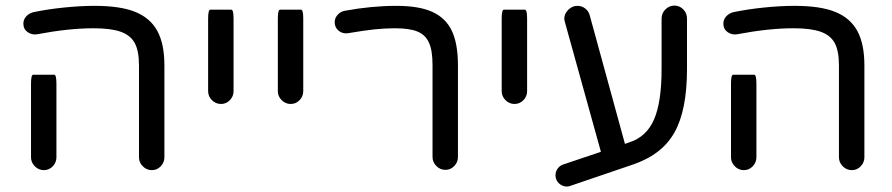

<svg xmlns="http://www.w3.org/2000/svg" viewBox="-20 -602 3186 686"><path d="M476.6 -40V-368.2Q476.6 -420.9 460.9 -449.2Q445.3 -476.6 410.6 -488.8Q376 -501 313.5 -501Q225.6 -501 112.3 -479.5Q93.8 -476.6 78.6 -487.3Q63.5 -498 63.5 -517.6Q63.5 -532.2 73.7 -543.5Q84 -554.7 99.6 -558.6Q151.4 -569.3 210 -575.2Q268.6 -581.1 317.4 -581.1Q410.2 -581.1 462.9 -559.6Q516.6 -538.1 542 -491.7Q567.4 -445.3 567.4 -368.2V-40Q567.4 -21.5 554.2 -7.8Q541 5.9 522.5 5.9Q503.9 5.9 490.2 -7.8Q476.6 -21.5 476.6 -40ZM90.8 -40V-302.7Q90.8 -335 98.6 -335H173.8Q181.6 -335 181.6 -302.7V-40Q181.6 -21.5 168.5 -7.8Q155.3 5.9 136.7 5.9Q118.2 5.9 104.5 -7.8Q90.8 -21.5 90.8 -40Z M723.6 -276.4V-535.2Q723.6 -567.4 731.4 -567.4H806.6Q814.5 -567.4 814.5 -535.2V-276.4Q814.5 -257.8 801.3 -244.1Q788.1 -230.5 769.5 -230.5Q751 -230.5 737.3 -244.1Q723.6 -257.8 723.6 -276.4Z M972.7 -276.4V-535.2Q972.7 -567.4 980.5 -567.4H1055.7Q1063.5 -567.4 1063.5 -535.2V-276.4Q1063.5 -257.8 1050.3 -244.1Q1037.1 -230.5 1018.6 -230.5Q1000 -230.5 986.3 -244.1Q972.7 -257.8 972.7 -276.4Z M1525.4 -41V-368.2Q1525.4 -422.9 1512.7 -449.2Q1501 -476.6 1472.7 -488.8Q1444.3 -501 1391.6 -501Q1355.5 -501 1318.4 -497.1Q1281.2 -493.2 1223.6 -483.4Q1204.1 -480.5 1189.9 -492.2Q1175.8 -503.9 1175.8 -522.5Q1175.8 -537.1 1186 -548.8Q1196.3 -560.5 1211.9 -563.5Q1307.6 -581.1 1395.5 -581.1Q1477.5 -581.1 1524.4 -559.6Q1572.3 -538.1 1594.2 -492.2Q1616.2 -446.3 1616.2 -368.2V-41Q1616.2 -22.5 1603 -8.8Q1589.8 4.9 1571.3 4.9Q1552.7 4.9 1539.1 -8.8Q1525.4 -22.5 1525.4 -41Z M1772.5 -276.4V-535.2Q1772.5 -567.4 1780.3 -567.4H1855.5Q1863.3 -567.4 1863.3 -535.2V-276.4Q1863.3 -257.8 1850.1 -244.1Q1836.9 -230.5 1818.4 -230.5Q1799.8 -230.5 1786.1 -244.1Q1772.5 -257.8 1772.5 -276.4Z M2434.6 -536.1V-355.5Q2434.6 -208 2389.6 -128.4Q2344.7 -48.8 2240.2 -13.7L2019.5 61.5Q2013.7 64.5 2004.9 64.5Q1992.2 64.5 1981.4 56.6Q1970.7 48.8 1966.8 37.1Q1964.8 31.2 1964.8 23.4Q1964.8 10.7 1972.7 0Q1980.5 -10.7 1993.2 -14.6L2127 -59.6L1998 -524.4L1997.1 -528.3L1996.1 -535.2Q1996.1 -552.7 2010.3 -566.9Q2024.4 -581.1 2043 -581.1Q2058.6 -581.1 2070.8 -571.8Q2083 -562.5 2086.9 -547.9L2212.9 -87.9L2229.5 -93.8Q2290 -113.3 2316.9 -175.3Q2343.8 -237.3 2343.8 -355.5V-536.1Q2343.8 -554.7 2357.4 -568.4Q2371.1 -582 2389.6 -582Q2408.2 -582 2421.4 -568.4Q2434.6 -554.7 2434.6 -536.1Z M2977.5 -40V-368.2Q2977.5 -420.9 2961.9 -449.2Q2946.3 -476.6 2911.6 -488.8Q2877 -501 2814.5 -501Q2726.6 -501 2613.3 -479.5Q2594.7 -476.6 2579.6 -487.3Q2564.5 -498 2564.5 -517.6Q2564.5 -532.2 2574.7 -543.5Q2585 -554.7 2600.6 -558.6Q2652.3 -569.3 2710.9 -575.2Q2769.5 -581.1 2818.4 -581.1Q2911.1 -581.1 2963.9 -559.6Q3017.6 -538.1 3043 -491.7Q3068.4 -445.3 3068.4 -368.2V-40Q3068.4 -21.5 3055.2 -7.8Q3042 5.9 3023.4 5.9Q3004.9 5.9 2991.2 -7.8Q2977.5 -21.5 2977.5 -40ZM2591.8 -40V-302.7Q2591.8 -335 2599.6 -335H2674.8Q2682.6 -335 2682.6 -302.7V-40Q2682.6 -21.5 2669.4 -7.8Q2656.2 5.9 2637.7 5.9Q2619.1 5.9 2605.5 -7.8Q2591.8 -21.5 2591.8 -40Z"/></svg>

Font: YuPearl-Regular
Style: Regular
Weight: 400
Designer: Max Yao
Foundry: Max-Everyday
Version: Version 1.011; ttfautohint (v1.8.3)